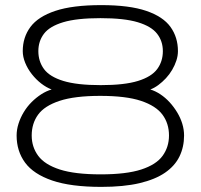

<svg xmlns="http://www.w3.org/2000/svg" viewBox="-20 -718 785 751"><path d="M376 13Q257 13 184 -12Q111 -37 78 -82Q45 -127 45 -188Q45 -211 52.5 -234.5Q60 -258 73 -279.5Q86 -301 103.5 -318.5Q121 -336 141 -349Q161 -362 182 -368Q161 -376 141 -391.5Q121 -407 104.5 -428Q88 -449 78.5 -472.5Q69 -496 69 -518Q69 -572 99 -612.5Q129 -653 196.5 -675.5Q264 -698 376 -698Q486 -698 552 -675.5Q618 -653 647 -612.5Q676 -572 676 -518Q676 -500 670 -481.5Q664 -463 653.5 -445Q643 -427 629 -412Q615 -397 599.5 -385.5Q584 -374 568 -368Q588 -362 607.5 -349Q627 -336 643.5 -318Q660 -300 673 -278.5Q686 -257 693 -234Q700 -211 700 -188Q700 -143 682 -106Q664 -69 625.5 -42.5Q587 -16 525.5 -1.5Q464 13 376 13ZM374 -36Q474 -36 532.5 -55Q591 -74 616 -108.5Q641 -143 641 -188Q641 -235 615.5 -269.5Q590 -304 531.5 -323.5Q473 -343 372 -343Q272 -343 213 -323.5Q154 -304 129 -269.5Q104 -235 104 -188Q104 -143 129.5 -108.5Q155 -74 214 -55Q273 -36 374 -36ZM374 -385Q467 -385 520 -401.5Q573 -418 595 -448Q617 -478 617 -518Q617 -557 594.5 -586Q572 -615 519 -631Q466 -647 373 -647Q280 -647 227 -631Q174 -615 152 -586Q130 -557 130 -518Q130 -478 152 -448Q174 -418 227.5 -401.5Q281 -385 374 -385Z"/></svg>

Font: Fredoka Expanded Light
Style: Regular
Weight: 300
Width: 7
Designer: Ben Nathan
Foundry: Milena B. Brandão, Ben Nathan
Version: Version 2.001